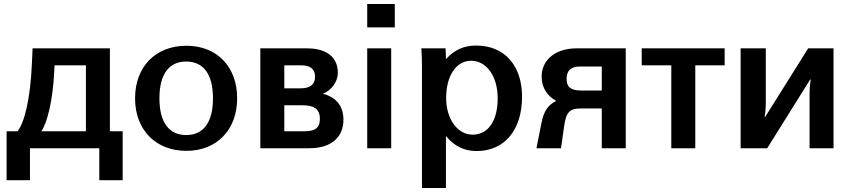

<svg xmlns="http://www.w3.org/2000/svg" viewBox="-20 -742 4259 961"><path d="M187 -85C218 -130 244 -242 251 -377L253 -415H410V-85ZM13 160H130V0H477V160H594V-85H530V-500H143L140 -429C132 -243 102 -129 68 -85H13Z M656 -250C656 -92 759 13 913 13C1065 13 1167 -92 1167 -250C1167 -408 1066 -513 913 -513C759 -513 656 -408 656 -250ZM778 -250C778 -371 826 -434 912 -434C998 -434 1046 -371 1046 -250C1046 -129 998 -66 912 -66C826 -66 778 -129 778 -250Z M1494 -215C1549 -215 1581 -199 1581 -147C1581 -98 1553 -85 1502 -85H1403V-215ZM1489 -415C1533 -415 1557 -396 1557 -358C1557 -319 1531 -300 1487 -300H1403V-415ZM1527 0C1641 0 1699 -57 1699 -143C1699 -225 1647 -260 1596 -273C1640 -289 1671 -335 1671 -377C1671 -457 1614 -500 1516 -500H1283V0Z M1938 0V-500H1818V0ZM1818 -605H1956V-722H1818Z M2213 -251C2213 -362 2263 -438 2338 -438C2414 -438 2471 -362 2471 -250C2471 -136 2423 -68 2345 -68C2270 -68 2213 -147 2213 -251ZM2212 -61C2253 -11 2303 14 2366 14C2503 14 2593 -89 2593 -258C2593 -415 2504 -514 2364 -514C2303 -514 2256 -494 2212 -446C2212 -465 2211 -486 2210 -500H2089C2091 -466 2092 -441 2092 -406V199H2212Z M2992 -289H2889C2834 -289 2816 -309 2816 -347C2816 -387 2835 -409 2883 -409H2992ZM3112 -500H2865C2761 -500 2691 -443 2691 -358C2691 -302 2721 -260 2764 -237C2723 -216 2702 -187 2690 -126L2665 0H2788L2804 -113C2814 -182 2833 -199 2885 -199H2992V0H3112Z M3340 0H3460V-415H3607V-500H3192V-415H3340Z M3687 0H3820L4035 -344H4038C4032 -308 4032 -289 4032 -253V0H4152V-500H4025L3810 -157H3807C3813 -192 3813 -212 3813 -247V-500H3687Z"/></svg>

Font: Perun SemiBold
Style: Regular
Weight: 600
Foundry: Copyright (c) Stefan Peev, Context Ltd, 2016
Version: Version 1.089